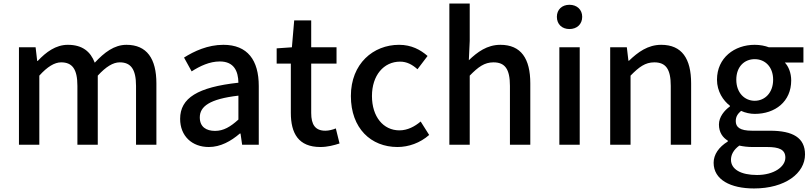

<svg xmlns="http://www.w3.org/2000/svg" viewBox="-20 -795 4580 1084"><path d="M87 -528V22H202V-368C247 -418 288 -443 325 -443C388 -443 417 -405 417 -310V22H532V-368C578 -418 618 -443 656 -443C718 -443 748 -405 748 -310V22H863V-324C863 -464 809 -542 694 -542C625 -542 569 -499 515 -441C491 -504 445 -542 363 -542C295 -542 240 -501 193 -451H190L181 -528Z M1159 35C1225 35 1284 2 1334 -41H1338L1347 22H1441V-309C1441 -455 1378 -542 1241 -542C1153 -542 1076 -506 1019 -470L1062 -392C1109 -422 1163 -448 1221 -448C1302 -448 1325 -392 1326 -328C1097 -303 997 -242 997 -124C997 -27 1064 35 1159 35ZM1108 -132C1108 -194 1163 -236 1326 -255V-120C1281 -79 1242 -56 1194 -56C1145 -56 1108 -78 1108 -132Z M1789 35C1829 35 1866 25 1897 15L1876 -70C1860 -63 1836 -57 1817 -57C1760 -57 1737 -91 1737 -157V-436H1880V-528H1737V-680H1641L1628 -528L1542 -522V-436H1622V-158C1622 -42 1665 35 1789 35Z M2224 35C2287 35 2352 12 2403 -33L2355 -109C2322 -81 2281 -59 2235 -59C2144 -59 2080 -136 2080 -253C2080 -369 2146 -447 2239 -447C2276 -447 2307 -431 2337 -404L2394 -479C2354 -514 2303 -542 2233 -542C2088 -542 1961 -436 1961 -253C1961 -70 2075 35 2224 35Z M2517 -775V22H2632V-368C2680 -417 2715 -443 2766 -443C2831 -443 2859 -405 2859 -310V22H2974V-324C2974 -464 2922 -542 2805 -542C2730 -542 2675 -501 2627 -455L2632 -564V-775Z M3138 -528V22H3253V-528ZM3124 -700C3124 -658 3153 -631 3195 -631C3237 -631 3267 -658 3267 -700C3267 -741 3237 -768 3195 -768C3153 -768 3124 -741 3124 -700Z M3425 -528V22H3540V-368C3588 -417 3623 -443 3674 -443C3739 -443 3767 -405 3767 -310V22H3882V-324C3882 -464 3830 -542 3713 -542C3638 -542 3582 -501 3531 -452H3528L3519 -528Z M4237 269C4413 269 4525 183 4525 77C4525 -17 4457 -57 4327 -57H4226C4156 -57 4134 -78 4134 -111C4134 -138 4146 -153 4164 -169C4188 -158 4216 -152 4241 -152C4356 -152 4447 -221 4447 -341C4447 -383 4432 -420 4411 -442H4516V-528H4321C4300 -536 4272 -542 4241 -542C4127 -542 4028 -469 4028 -345C4028 -279 4063 -227 4101 -198V-194C4070 -172 4039 -135 4039 -92C4039 -47 4061 -18 4089 -1V4C4038 35 4009 78 4009 124C4009 220 4105 269 4237 269ZM4107 107C4107 79 4121 51 4154 27C4177 32 4202 35 4228 35H4311C4378 35 4414 49 4414 95C4414 146 4350 193 4254 193C4163 193 4107 161 4107 107ZM4137 -345C4137 -419 4183 -461 4241 -461C4299 -461 4345 -418 4345 -345C4345 -271 4298 -226 4241 -226C4184 -226 4137 -271 4137 -345Z"/></svg>

Font: コーポレート・ロゴ ver3 Medium
Style: Regular
Weight: 500
Designer: [KANA_main] LOGOTYPE.JP [Source Han Sans] Ryoko NISHIZUKA 西塚涼子 (kana, bopomofo & ideographs); Paul D. Hunt (Latin, Greek
Version: Version 12.001;FEAKit 1.0